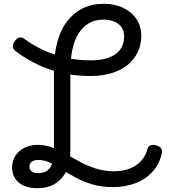

<svg xmlns="http://www.w3.org/2000/svg" viewBox="-20 -981 895 1018"><path d="M578 11Q518 11 469.5 -3.5Q421 -18 381.5 -39.5Q342 -61 308.5 -82.5Q275 -104 245 -118.5Q215 -133 184 -133Q158 -133 147 -122.5Q136 -112 136 -96Q136 -82 147.5 -72.5Q159 -63 181 -63Q213 -63 231.5 -77.5Q250 -92 258 -118Q266 -144 266 -178V-611Q266 -692 283.5 -757Q301 -822 335 -867Q369 -912 418 -936.5Q467 -961 531 -961Q587 -961 632 -940Q677 -919 703 -880.5Q729 -842 729 -790Q729 -744 710.5 -705Q692 -666 657.5 -637.5Q623 -609 572.5 -593.5Q522 -578 459 -578Q377 -578 305.5 -595Q234 -612 173 -642Q112 -672 64 -709Q50 -719 48 -732Q46 -745 57 -761Q69 -779 82.5 -782Q96 -785 109 -775Q152 -743 206.5 -717Q261 -691 324.5 -676Q388 -661 459 -661Q505 -661 538.5 -670Q572 -679 594.5 -695.5Q617 -712 627.5 -735.5Q638 -759 638 -787Q638 -817 624.5 -836.5Q611 -856 586 -866.5Q561 -877 528 -877Q485 -877 452.5 -858.5Q420 -840 397.5 -805Q375 -770 364 -719Q353 -668 353 -602V-178Q353 -117 331.5 -73.5Q310 -30 271 -6.5Q232 17 178 17Q136 17 106 3.5Q76 -10 60 -35Q44 -60 44 -92Q44 -129 62 -156Q80 -183 111 -198Q142 -213 180 -213Q220 -213 256.5 -199Q293 -185 329.5 -164Q366 -143 405.5 -122Q445 -101 489.5 -87Q534 -73 585 -73Q631 -73 667.5 -87Q704 -101 728 -127.5Q752 -154 761 -189Q765 -205 778.5 -210.5Q792 -216 811 -209Q828 -204 834.5 -194Q841 -184 838 -168Q826 -113 790.5 -72.5Q755 -32 700.5 -10.5Q646 11 578 11Z"/></svg>

Font: Playwrite HU
Style: Regular
Weight: 400
Designer: Veronika Burian, José Scaglione
Foundry: TypeTogether
Version: Version 1.002